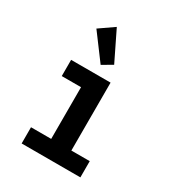

<svg xmlns="http://www.w3.org/2000/svg" viewBox="-172 -818 845 923"><g transform="rotate(30 250.0 -357.0)"><path d="M94 -377H201V-90H89V0H415V-90H313V-467H94ZM205 -714 124 -658 229 -517 285 -550Z"/></g></svg>

Font: Inconsolata
Style: Bold
Weight: 700
Monospace: yes
Designer: Raph Levien, Kirill Tkachev(cyreal.org)
Foundry: Raph Levien, Kirill Tkachev(cyreal.org)
Version: Version 1.014